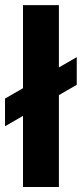

<svg xmlns="http://www.w3.org/2000/svg" viewBox="-41 -748 327 768"><path d="M194.6 -727.5V0H51V-727.5ZM-20.9 -242.9V-353.7L266 -519.5V-408.8Z"/></svg>

Font: Inter Khmer Looped
Style: Regular
Weight: 400
Designer: Rasmus Andersson, Sovichet Tep
Foundry: Anagata Design
Version: Version 1.000